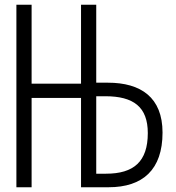

<svg xmlns="http://www.w3.org/2000/svg" viewBox="-20 -788 740 808"><path d="M434 -440H385V-768H321V-436H113V-768H49V0H113V-376H321V0H437C581 0 664 -74 664 -230C664 -378 573 -440 434 -440ZM426 -57H385V-383H423C542 -383 602 -338 602 -228C602 -108 543 -57 426 -57Z"/></svg>

Font: Kawkab Mono Light
Style: Regular
Weight: 300
Monospace: yes
Designer: Abdullah Arif
Foundry: Abdullah Arif
Version: Version 1.000;PS 000.500;hotconv 1.0.88;makeotf.lib2.5.64775